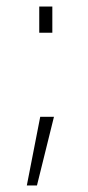

<svg xmlns="http://www.w3.org/2000/svg" viewBox="-20 -444 268 587"><path d="M62 123 103 -87H145L93 123ZM100 -344V-424H140V-344Z"/></svg>

Font: TitilliumWeb ExtraLight
Style: Regular
Weight: 400
Designer: Mohamed Gaber, Accademia di Belle Arti di Urbino and others
Foundry: Kief Type Foundry, Accademia di Belle Arti di Urbino and others
Version: Version 3.000; ttfautohint (v1.8.2)